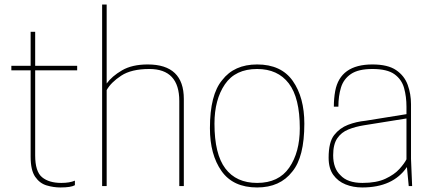

<svg xmlns="http://www.w3.org/2000/svg" viewBox="-20 -820 1901 846"><path d="M246 6Q216 6 185.5 -3Q155 -12 135 -41Q115 -70 115 -129V-510H30V-530H115V-680H135V-530H320V-510H135V-135Q135 -64 165.5 -39Q196 -14 250 -14Q287 -14 310 -24V-4Q293 6 246 6Z M790 0H770V-375Q770 -516 638 -516Q559 -516 514 -486.5Q469 -457 450 -423V0H430V-800H450V-452Q473 -484 517.5 -510Q562 -536 631 -536Q790 -536 790 -384Z M1113 6Q1007 6 956 -66.5Q905 -139 905 -255Q905 -403 959 -467Q1012 -536 1113 -536Q1219 -536 1270 -463.5Q1321 -391 1321 -275Q1321 -128 1268 -64Q1214 6 1113 6ZM1113 -14Q1208 -14 1254.5 -81.5Q1301 -149 1301 -255Q1301 -389 1252.5 -452.5Q1204 -516 1113 -516Q1017 -516 971 -448.5Q925 -381 925 -275Q925 -141 973 -77.5Q1021 -14 1113 -14Z M1576 6Q1536 6 1502.5 -7.5Q1469 -21 1448.5 -49.5Q1428 -78 1428 -125Q1428 -194 1452.5 -225Q1477 -256 1513.5 -270Q1550 -284 1591 -288L1771 -317V-350Q1771 -394 1760.5 -432Q1750 -470 1718 -493Q1686 -516 1621 -516Q1559 -516 1526.5 -494Q1494 -472 1482.5 -434.5Q1471 -397 1471 -350H1451Q1451 -386 1457 -419Q1479 -536 1621 -536Q1689 -536 1725.5 -511Q1762 -486 1776.5 -446Q1791 -406 1791 -361V-120L1796 0H1781L1773 -84Q1712 6 1576 6ZM1577 -14Q1639 -14 1678.5 -32.5Q1718 -51 1740 -75.5Q1762 -100 1771 -118V-298L1584 -268Q1546 -262 1515 -249.5Q1484 -237 1466 -210.5Q1448 -184 1448 -136Q1448 -78 1480 -48Q1511 -14 1577 -14Z"/></svg>

Font: Tanohe Sans Thin
Style: Regular
Weight: 100
Designer: Village Type and Design LLC & Cristiano Sobral
Foundry: Cooper Hewitt Smithsonian Design Museum
Version: Version 1.00;September 29, 2021;FontCreator 13.0.0.2655 64-b